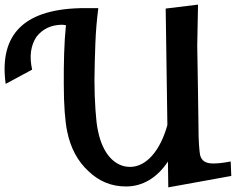

<svg xmlns="http://www.w3.org/2000/svg" viewBox="-23 -787 1019 829"><path d="M703.6 22 702.1 -89.4Q666.5 -36.1 620.4 -9Q574.2 18.1 521 18.1Q473.6 18.1 433.3 1.5Q393.1 -15.1 359.4 -47.4Q289.1 -111.8 267.1 -219.2Q260.3 -251.5 256.3 -304Q252.4 -356.4 252.4 -426.3Q252 -490.2 253.9 -555.4Q255.9 -620.6 261.7 -678.2Q255.4 -678.7 252.4 -679.4Q249.5 -680.2 247.1 -680.2Q174.8 -680.2 134.3 -627.9Q116.2 -600.6 111.1 -565.7Q106 -530.8 115.7 -486.3L1.5 -424.8Q-21 -588.4 64.7 -670.2Q150.4 -752 345.2 -752H401.4Q391.6 -675.3 388.7 -597.7Q385.7 -520 384.8 -441.4Q384.8 -406.2 386 -373.5Q387.2 -340.8 389.2 -312.3Q391.1 -283.7 393.8 -260.5Q396.5 -237.3 400.4 -220.7Q407.7 -184.6 420.9 -155.8Q434.1 -127 451.9 -107.2Q469.7 -87.4 491.7 -76.9Q513.7 -66.4 538.1 -66.4Q564.5 -66.4 588.6 -78.9Q612.8 -91.3 633.5 -114.7Q654.3 -138.2 671.1 -171.6Q688 -205.1 699.7 -247.1L692.4 -750L832 -767.1L828.6 -589.4V-589.8Q830.6 -502 831.5 -414.6Q832.5 -327.1 834 -240.7Q834 -191.9 836.2 -161.6Q838.4 -131.3 840.8 -118.2Q845.2 -99.6 858.9 -90.3Q872.6 -81.1 897.5 -81.1Q909.7 -81.1 927.5 -82.8Q945.3 -84.5 973.1 -89.8L975.6 -27.3ZM348.1 -671.4Q365.2 -632.3 375.5 -597.7Q378.9 -572.3 373.5 -575.2Q362.8 -590.8 339.6 -634.8Q316.4 -678.7 312 -694.3Q310.5 -712.4 348.1 -671.4Z"/></svg>

Font: IranNastaliq
Style: Regular
Weight: 400
Designer: Hossein Zahedi
Version: Version 1.5